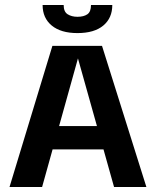

<svg xmlns="http://www.w3.org/2000/svg" viewBox="-20 -746 618 766"><path d="M18 0 189 -563H387L564 0H435L291 -513L148 0ZM147 -150 144 -243H434L433 -150ZM289 -614Q223 -614 186.5 -644Q150 -674 150 -726H234Q234 -699 250 -689Q266 -679 289 -679Q314 -679 328.5 -689Q343 -699 343 -726H428Q428 -674 392 -644Q356 -614 289 -614Z"/></svg>

Font: Darker Grotesque ExtraBold
Style: Regular
Weight: 800
Designer: Gabriel Lam
Foundry: TypeRant
Version: Version 1.000;gftools[0.9.28]